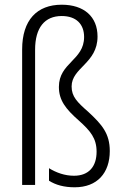

<svg xmlns="http://www.w3.org/2000/svg" viewBox="-20 -785 525 815"><path d="M394 -630C394 -714 337 -765 242 -765C137 -765 74 -700 74 -575V0H129V-574C129 -668 170 -717 242 -717C303 -717 337 -683 337 -628C337 -529 230 -519 230 -416C230 -360 258 -323 315 -273C364 -229 390 -198 390 -141C390 -79 358 -39 294 -39C255 -39 219 -52 188 -71V-18C216 0 252 10 297 10C393 10 446 -51 446 -144C446 -218 413 -256 356 -309C307 -352 284 -375 284 -418C284 -498 394 -516 394 -630Z"/></svg>

Font: Noto Sans Display SemiCondensed Light
Style: Regular
Weight: 300
Width: 4
Designer: Monotype Design Team
Foundry: Monotype Imaging Inc.
Version: Version 1.900